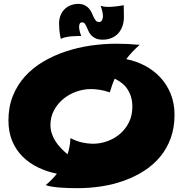

<svg xmlns="http://www.w3.org/2000/svg" viewBox="-20 -942 951 998"><path d="M706.1 -709Q686.5 -691.9 669.2 -673.6Q651.9 -655.3 636.2 -634.8Q687.5 -624.5 733.2 -600.6Q778.8 -576.7 813 -540Q847.2 -503.4 867.2 -454.3Q887.2 -405.3 887.2 -345.2Q887.2 -278.3 867.4 -223.9Q847.7 -169.4 812.5 -127.2Q777.3 -85 729.5 -54.2Q681.6 -23.4 625.5 -3.2Q569.3 17.1 507.6 26.6Q445.8 36.1 382.8 36.1Q360.8 36.1 336.9 35.4Q313 34.7 290.8 33Q268.6 31.2 249.3 28.1Q230 24.9 217.8 20Q234.9 5.9 249 -8.8Q263.2 -23.4 275.9 -39.1Q224.6 -49.3 178.7 -71.3Q132.8 -93.3 98.4 -127.2Q64 -161.1 43.9 -208Q23.9 -254.9 23.9 -315.9Q23.9 -386.7 47.1 -444.1Q70.3 -501.5 110.6 -545.7Q150.9 -589.8 205.1 -621.8Q259.3 -653.8 321.8 -674.6Q384.3 -695.3 451.9 -705.1Q519.5 -714.8 585.9 -714.8Q614.7 -714.8 644.3 -713.4Q673.8 -711.9 706.1 -709ZM668 -387.2Q668 -415.5 661.1 -438.2Q654.3 -460.9 642.1 -479Q629.9 -497.1 613 -510.3Q596.2 -523.4 576.2 -533.2Q568.4 -515.6 562.3 -498Q556.2 -480.5 550.8 -461.9Q522.5 -471.7 497.8 -475.3Q473.1 -479 452.1 -479Q415.5 -479 377.9 -466.1Q340.3 -453.1 310.3 -428.7Q280.3 -404.3 261.2 -369.6Q242.2 -335 242.2 -292Q242.2 -270 248.8 -249.3Q255.4 -228.5 267.3 -209.5Q279.3 -190.4 295.7 -173.1Q312 -155.8 331.1 -140.1Q337.9 -160.6 341.6 -180.9Q345.2 -201.2 346.2 -224.1Q378.4 -207.5 408 -201.2Q437.5 -194.8 462.9 -194.8Q501 -194.8 537.8 -208Q574.7 -221.2 603.8 -246.1Q632.8 -271 650.4 -306.6Q668 -342.3 668 -387.2ZM624 -854Q624 -827.1 616.2 -805.4Q608.4 -783.7 594.2 -768.3Q580.1 -752.9 559.6 -744.4Q539.1 -735.8 514.2 -735.8Q491.7 -735.8 477.3 -742.4Q462.9 -749 453.9 -759Q444.8 -769 439.7 -780.8Q434.6 -792.5 430.2 -802.5Q425.8 -812.5 420.7 -819.1Q415.5 -825.7 407.2 -825.7Q397.9 -825.7 394.5 -818.8Q391.1 -812 391.1 -802.7Q391.1 -794.4 393.6 -783Q396 -771.5 402.3 -754.9Q391.1 -754.9 377.2 -754.6Q363.3 -754.4 348.9 -752.9Q334.5 -751.5 320.6 -748.5Q306.6 -745.6 295.9 -739.7Q293.5 -750 291.5 -762.7Q289.6 -773.4 288.3 -788.3Q287.1 -803.2 287.1 -820.8Q287.1 -840.8 293.5 -858.9Q299.8 -877 312.3 -890.6Q324.7 -904.3 342.8 -912.6Q360.8 -920.9 384.3 -921.9Q406.2 -921.9 420.2 -914.8Q434.1 -907.7 442.9 -897.5Q451.7 -887.2 457 -874.8Q462.4 -862.3 467.3 -852.1Q472.2 -841.8 478.3 -834.7Q484.4 -827.6 495.1 -827.6Q505.9 -827.6 510.5 -837.4Q515.1 -847.2 515.1 -857.9Q515.1 -866.7 512.5 -880.1Q509.8 -893.6 502.9 -912.1Q514.6 -907.7 529.5 -906.7Q544.4 -905.8 560.5 -906.7Q576.7 -907.7 592.8 -909.9Q608.9 -912.1 623 -915Q623 -905.8 623.5 -895.5Q623.5 -886.7 623.8 -876Q624 -865.2 624 -854Z"/></svg>

Font: Shojumaru
Style: Regular
Weight: 400
Version: Version 1.001